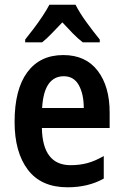

<svg xmlns="http://www.w3.org/2000/svg" viewBox="-20 -786 525 816"><path d="M249 -552Q344 -552 395 -485.5Q446 -419 446 -308V-242H158Q161 -84 280 -84Q319 -84 352 -93Q385 -102 421 -123V-27Q355 10 267 10Q155 10 98.5 -64.5Q42 -139 42 -268Q42 -406 96 -479Q150 -552 249 -552ZM251 -462Q210 -462 186.5 -429Q163 -396 159 -327H336Q336 -386 315 -424Q294 -462 251 -462ZM301 -766Q318 -732 347.5 -691.5Q377 -651 404 -618V-606H332Q311 -622 289.5 -644Q268 -666 245 -691Q221 -666 199.5 -643.5Q178 -621 159 -606H87V-618Q104 -639 124 -665.5Q144 -692 161.5 -718.5Q179 -745 190 -766Z"/></svg>

Font: Noto Sans Khmer UI Condensed SemiBold
Style: Regular
Weight: 600
Width: 3
Designer: Danh Hong and the Monotype Design Team
Foundry: Monotype Imaging Inc.
Version: Version 2.002; ttfautohint (v1.8.4.7-5d5b)